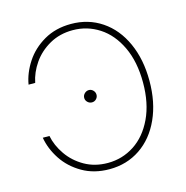

<svg xmlns="http://www.w3.org/2000/svg" viewBox="-107 -817 897 928"><g transform="rotate(-15 341.5 -353.5)"><path d="M329.1 -21.5Q401.4 -21.5 461.4 -60.5Q521.5 -99.6 557.1 -174.8Q592.8 -250 592.8 -353.5Q592.8 -457.5 557.1 -532.7Q521.5 -607.9 461.4 -646.7Q401.4 -685.5 329.1 -685.5Q264.2 -685.5 212.9 -656.5Q161.6 -627.4 130.1 -581.8Q98.6 -536.1 88.9 -486.3H55.7Q65.4 -543 100.1 -595.9Q134.8 -648.9 193.4 -682.9Q252 -716.8 329.1 -716.8Q415.5 -716.8 482.9 -671.4Q550.3 -626 587.6 -543.5Q625 -460.9 625 -353.5Q625 -246.1 587.6 -163.6Q550.3 -81.1 482.9 -35.6Q415.5 9.8 329.1 9.8Q252 9.8 193.4 -24.2Q134.8 -58.1 100.1 -110.8Q65.4 -163.6 55.7 -220.7H88.9Q98.6 -171.4 130.4 -125.5Q162.1 -79.6 213.1 -50.5Q264.2 -21.5 329.1 -21.5ZM298.8 -354.5Q298.8 -367.2 308.3 -376.5Q317.9 -385.7 330.1 -385.7Q342.3 -385.7 351.3 -376.5Q360.4 -367.2 360.4 -354.5Q360.4 -342.3 351.6 -333.3Q342.8 -324.2 330.1 -324.2Q317.4 -324.2 308.1 -333.3Q298.8 -342.3 298.8 -354.5Z"/></g></svg>

Font: Pretendard JP Thin
Style: Regular
Weight: 100
Designer: Base glyphs from Inter by Rasmus Andersson; Hangeul glyphs from Noto Sans CJK(Source Han Sans) by Jang Soo-young and Kan
Foundry: Kil Hyung-jin
Version: Version 1.309